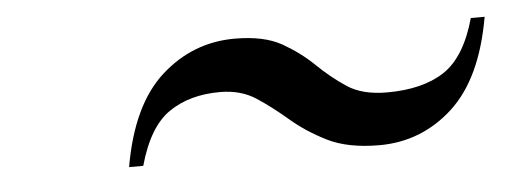

<svg xmlns="http://www.w3.org/2000/svg" viewBox="-28 -561 743 270"><g transform="rotate(-5 344.0 -426.5)"><path d="M282 -437Q239 -437 209.8 -417Q180.5 -397 165.5 -343H145.5Q160.5 -429.5 205.2 -469.8Q250 -510 309 -510Q350.5 -510 375.5 -495.8Q400.5 -481.5 419.5 -463Q438.5 -444.5 460 -430.2Q481.5 -416 516 -416Q566.5 -416 597 -436Q627.5 -456 642.5 -510H662Q647 -424 602.8 -383.5Q558.5 -343 499 -343Q455 -343 426.2 -357.2Q397.5 -371.5 376 -390Q354.5 -408.5 333 -422.8Q311.5 -437 282 -437Z"/></g></svg>

Font: Bodoni* 11pt
Style: Italic
Weight: 400
Italic angle: -13°
Version: Version 2.3